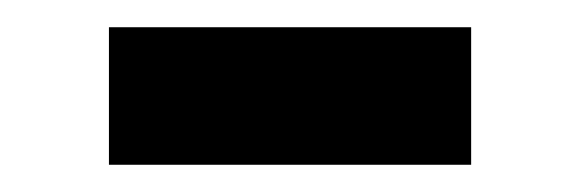

<svg xmlns="http://www.w3.org/2000/svg" viewBox="-20 -426 425 141"><path d="M60 -406H326V-305H60Z"/></svg>

Font: Freesentation 7 Bold
Style: Regular
Weight: 700
Designer: glyphs from Roboto by Christian Robertson / Hangul glyphs from Noto Sans CJK(Source Han Sans) by Jang Soo-young and Kang
Foundry: PT&
Version: Version 2.001